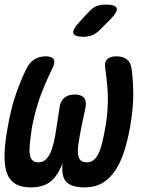

<svg xmlns="http://www.w3.org/2000/svg" viewBox="-35 -805 655 835"><path d="M471 -560Q500 -560 516.5 -547Q533 -534 537 -507Q544 -460 544.5 -397.5Q545 -335 531 -254Q520 -192 504 -143.5Q488 -95 464.5 -61Q441 -27 409 -8.5Q377 10 333 10Q278 10 254.5 -13Q231 -36 237 -95Q215 -38 183 -14Q151 10 99 10Q55 10 29 -7.5Q3 -25 -7 -58Q-17 -91 -15 -140.5Q-13 -190 -1 -254Q13 -335 35 -398Q57 -461 81 -508Q94 -534 115 -547Q136 -560 164 -560Q191 -560 198.5 -547Q206 -534 193 -508Q175 -471 161 -438.5Q147 -406 136.5 -375Q126 -344 118 -314Q110 -284 104 -251Q98 -211 95 -182.5Q92 -154 94.5 -135.5Q97 -117 106 -108Q115 -99 131 -99Q149 -99 161.5 -109Q174 -119 183 -138Q192 -157 198.5 -184Q205 -211 210 -246L224 -338Q228 -366 245 -380Q262 -394 290 -394Q318 -394 330 -380Q342 -366 337 -338L317 -243Q310 -206 306 -178.5Q302 -151 304.5 -133.5Q307 -116 316 -107.5Q325 -99 343 -99Q359 -99 371 -108Q383 -117 392.5 -135.5Q402 -154 409 -182.5Q416 -211 423 -251Q429 -284 431.5 -314Q434 -344 434 -374.5Q434 -405 431 -437.5Q428 -470 423 -506Q418 -533 430.5 -546.5Q443 -560 471 -560ZM400 -676Q384 -659 366.5 -652Q349 -645 329 -645Q289 -645 284 -660Q279 -675 309 -708L350 -752Q368 -772 385.5 -778.5Q403 -785 426 -785Q468 -785 472.5 -769Q477 -753 446 -722Z"/></svg>

Font: Maple Mono NL SemiBold
Style: Italic
Weight: 600
Italic angle: -10°
Monospace: yes
Designer: subframe7536
Version: Version 7.000